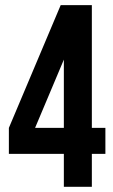

<svg xmlns="http://www.w3.org/2000/svg" viewBox="-20 -720 436 740"><path d="M14.2 -127V-227.1L213.9 -700.2H334V-227.1H386.2V-127H334V0H226.1V-127ZM115.2 -227.1H226.1V-490.2Z"/></svg>

Font: Bebas Neue Bold
Style: Regular
Weight: 700
Designer: Ryoichi Tsunekawa
Foundry: Ryoichi Tsunekawa
Version: Version 1.300